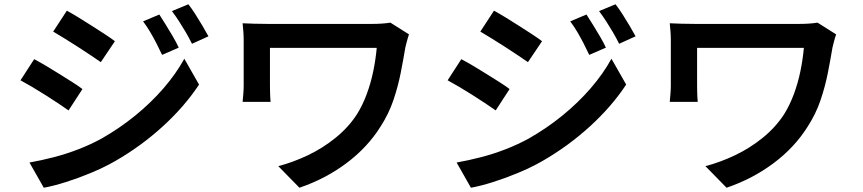

<svg xmlns="http://www.w3.org/2000/svg" viewBox="-20 -830 4040 899"><path d="M726 -762Q739 -742 756 -714.5Q773 -687 789.5 -659Q806 -631 817 -607L739 -573Q725 -603 711.5 -629Q698 -655 683 -680.5Q668 -706 650 -730ZM862 -810Q877 -791 894 -764.5Q911 -738 927.5 -710Q944 -682 956 -660L879 -625Q864 -655 849 -680.5Q834 -706 818.5 -730Q803 -754 785 -778ZM293 -780Q317 -767 348 -748Q379 -729 411 -708.5Q443 -688 471.5 -669.5Q500 -651 518 -637L452 -539Q432 -553 403.5 -572Q375 -591 344 -611Q313 -631 283 -649.5Q253 -668 229 -682ZM118 -69Q174 -79 232 -94Q290 -109 347 -131Q404 -153 457 -182Q541 -230 614 -289.5Q687 -349 745.5 -416.5Q804 -484 843 -555L912 -434Q844 -331 742 -238Q640 -145 518 -75Q467 -46 407 -21Q347 4 288.5 22.5Q230 41 185 49ZM140 -553Q165 -540 196 -521.5Q227 -503 259 -483Q291 -463 319.5 -445Q348 -427 366 -413L301 -313Q280 -328 252 -346.5Q224 -365 192.5 -385Q161 -405 130.5 -423Q100 -441 76 -454Z M1895 -669Q1893 -663 1889 -650.5Q1885 -638 1882.5 -626Q1880 -614 1878 -608Q1869 -554 1856.5 -490Q1844 -426 1822 -361Q1800 -296 1761 -236Q1700 -139 1601.5 -65.5Q1503 8 1382 49L1283 -52Q1352 -70 1421.5 -103Q1491 -136 1551.5 -185Q1612 -234 1652 -296Q1678 -338 1697 -389Q1716 -440 1727.5 -495.5Q1739 -551 1744 -606Q1731 -606 1701.5 -606Q1672 -606 1631 -606Q1590 -606 1544 -606Q1498 -606 1451.5 -606Q1405 -606 1363.5 -606Q1322 -606 1290.5 -606Q1259 -606 1244 -606Q1244 -597 1244 -580Q1244 -563 1244 -542Q1244 -521 1244 -499.5Q1244 -478 1244 -460Q1244 -442 1244 -430Q1244 -419 1244.5 -397Q1245 -375 1247 -353H1116Q1118 -375 1119.5 -393.5Q1121 -412 1121 -430Q1121 -444 1121 -472Q1121 -500 1121 -533Q1121 -566 1121 -595.5Q1121 -625 1121 -642Q1121 -661 1119.5 -681.5Q1118 -702 1116 -721Q1140 -720 1170 -719Q1200 -718 1234 -718Q1242 -718 1269.5 -718Q1297 -718 1336 -718Q1375 -718 1421.5 -718Q1468 -718 1514.5 -718Q1561 -718 1603.5 -718Q1646 -718 1677 -718Q1708 -718 1722 -718Q1745 -718 1767.5 -719.5Q1790 -721 1808 -724Z M2726 -762Q2739 -742 2756 -714.5Q2773 -687 2789.5 -659Q2806 -631 2817 -607L2739 -573Q2725 -603 2711.5 -629Q2698 -655 2683 -680.5Q2668 -706 2650 -730ZM2862 -810Q2877 -791 2894 -764.5Q2911 -738 2927.5 -710Q2944 -682 2956 -660L2879 -625Q2864 -655 2849 -680.5Q2834 -706 2818.5 -730Q2803 -754 2785 -778ZM2293 -780Q2317 -767 2348 -748Q2379 -729 2411 -708.5Q2443 -688 2471.5 -669.5Q2500 -651 2518 -637L2452 -539Q2432 -553 2403.5 -572Q2375 -591 2344 -611Q2313 -631 2283 -649.5Q2253 -668 2229 -682ZM2118 -69Q2174 -79 2232 -94Q2290 -109 2347 -131Q2404 -153 2457 -182Q2541 -230 2614 -289.5Q2687 -349 2745.5 -416.5Q2804 -484 2843 -555L2912 -434Q2844 -331 2742 -238Q2640 -145 2518 -75Q2467 -46 2407 -21Q2347 4 2288.5 22.5Q2230 41 2185 49ZM2140 -553Q2165 -540 2196 -521.5Q2227 -503 2259 -483Q2291 -463 2319.5 -445Q2348 -427 2366 -413L2301 -313Q2280 -328 2252 -346.5Q2224 -365 2192.5 -385Q2161 -405 2130.5 -423Q2100 -441 2076 -454Z M3895 -669Q3893 -663 3889 -650.5Q3885 -638 3882.5 -626Q3880 -614 3878 -608Q3869 -554 3856.5 -490Q3844 -426 3822 -361Q3800 -296 3761 -236Q3700 -139 3601.5 -65.5Q3503 8 3382 49L3283 -52Q3352 -70 3421.5 -103Q3491 -136 3551.5 -185Q3612 -234 3652 -296Q3678 -338 3697 -389Q3716 -440 3727.5 -495.5Q3739 -551 3744 -606Q3731 -606 3701.5 -606Q3672 -606 3631 -606Q3590 -606 3544 -606Q3498 -606 3451.5 -606Q3405 -606 3363.5 -606Q3322 -606 3290.5 -606Q3259 -606 3244 -606Q3244 -597 3244 -580Q3244 -563 3244 -542Q3244 -521 3244 -499.5Q3244 -478 3244 -460Q3244 -442 3244 -430Q3244 -419 3244.5 -397Q3245 -375 3247 -353H3116Q3118 -375 3119.5 -393.5Q3121 -412 3121 -430Q3121 -444 3121 -472Q3121 -500 3121 -533Q3121 -566 3121 -595.5Q3121 -625 3121 -642Q3121 -661 3119.5 -681.5Q3118 -702 3116 -721Q3140 -720 3170 -719Q3200 -718 3234 -718Q3242 -718 3269.5 -718Q3297 -718 3336 -718Q3375 -718 3421.5 -718Q3468 -718 3514.5 -718Q3561 -718 3603.5 -718Q3646 -718 3677 -718Q3708 -718 3722 -718Q3745 -718 3767.5 -719.5Q3790 -721 3808 -724Z"/></svg>

Font: Noto Sans HK SemiBold
Style: Regular
Weight: 600
Version: Version 2.004-H2;hotconv 1.0.118;makeotfexe 2.5.65603